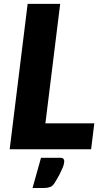

<svg xmlns="http://www.w3.org/2000/svg" viewBox="-20 -748 530 962"><path d="M28.5 0ZM207.5 -130H452.5L436.5 0H28.5L118.5 -728.5H281.5ZM281 42.5Q294.5 42.5 298.2 48.2Q302 54 302 59.5Q302 65 300.2 73.2Q298.5 81.5 293.2 94.2Q288 107 278.8 125Q269.5 143 254 168Q244 184.5 230.8 189.2Q217.5 194 198 194H143L185.5 42.5Z"/></svg>

Font: Lato Black
Style: Italic
Weight: 900
Italic angle: -7°
Designer: Lukasz Dziedzic
Foundry: tyPoland Lukasz Dziedzic
Version: Version 2.007; 2014-02-27